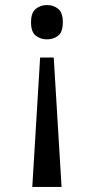

<svg xmlns="http://www.w3.org/2000/svg" viewBox="-20 -561 372 761"><path d="M193 -333 224 180H108L139 -333ZM166 -541Q192 -541 210.5 -526Q229 -511 229 -473Q229 -434 210.5 -419.5Q192 -405 166 -405Q141 -405 122 -419.5Q103 -434 103 -473Q103 -511 122 -526Q141 -541 166 -541Z"/></svg>

Font: Noto Serif Gurmukhi
Style: Regular
Weight: 400
Designer: Vaibhav Singh and the Monotype Design Team
Foundry: Monotype Imaging Inc.
Version: Version 2.003